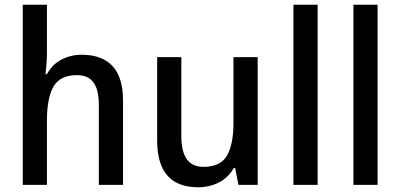

<svg xmlns="http://www.w3.org/2000/svg" viewBox="-20 -780 1688 810"><path d="M178 -557Q178 -533 176 -508.5Q174 -484 172 -467H178Q200 -508 239 -528.5Q278 -549 325 -549Q410 -549 454.5 -501.5Q499 -454 499 -356V0H397V-338Q397 -401 374.5 -432Q352 -463 304 -463Q233 -463 205.5 -414.5Q178 -366 178 -272V0H76V-760H178Z M1067 -539V0H986L972 -71H966Q943 -30 903 -10Q863 10 816 10Q643 10 643 -187V-539H745V-205Q745 -76 838 -76Q910 -76 937.5 -123.5Q965 -171 965 -263V-539Z M1320 0H1218V-760H1320Z M1573 0H1471V-760H1573Z"/></svg>

Font: Noto Sans Malayalam SemiCondensed Medium
Style: Regular
Weight: 500
Width: 4
Designer: Jelle Bosma - Monotype Design Team
Foundry: Monotype Imaging Inc.
Version: Version 2.104; ttfautohint (v1.8.4.7-5d5b)